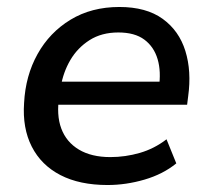

<svg xmlns="http://www.w3.org/2000/svg" viewBox="-20 -521 605 550"><path d="M288 9Q208 9 153 -19.5Q98 -48 71 -101Q44 -154 49 -226Q53 -304 87.5 -366Q122 -428 182 -464.5Q242 -501 322 -501Q399 -501 446 -467Q493 -433 511 -375Q529 -317 519 -245L516 -221H128L138 -287H454L435 -269Q442 -316 431.5 -351.5Q421 -387 393.5 -407.5Q366 -428 319 -428Q271 -428 236.5 -406Q202 -384 181.5 -349Q161 -314 154 -272L150 -247Q141 -192 155.5 -153Q170 -114 206 -92.5Q242 -71 296 -71Q339 -71 380.5 -83Q422 -95 457 -122L485 -53Q447 -22 394 -6.5Q341 9 288 9Z"/></svg>

Font: Nunito Sans 10pt SemiBold
Style: Italic
Weight: 600
Italic angle: -9°
Designer: Vernon Adams
Foundry: Vernon Adams
Version: Version 3.101;gftools[0.9.27]